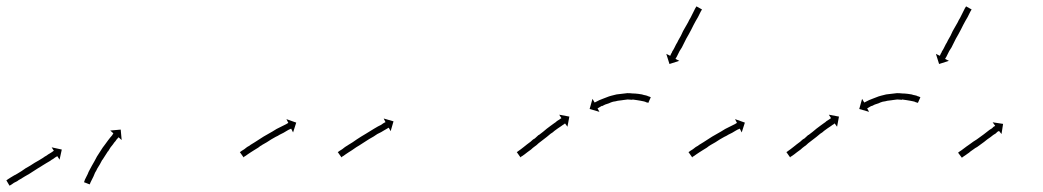

<svg xmlns="http://www.w3.org/2000/svg" viewBox="-24 -567 3292 606"><path d="M-2 1Q-1 0 2 -2Q6 -4 10 -7Q14 -9 20 -13Q25 -16 31 -19Q37 -23 44 -27Q50 -31 57 -36Q64 -40 71 -44Q78 -48 85 -53Q92 -57 99 -61Q105 -65 112 -69Q117 -73 123 -76Q128 -80 132 -82Q136 -85 140 -87Q142 -89 144 -90Q145 -91 146 -91L139 -102L171 -95L164 -63L157 -74Q156 -74 155 -73Q153 -72 150 -70Q147 -68 143 -65Q139 -63 134 -59Q128 -56 122 -52Q116 -48 109 -44Q103 -40 96 -36Q89 -31 82 -27Q75 -23 68 -18Q61 -14 54 -10Q48 -6 41 -2Q35 1 30 5Q25 8 20 10Q16 13 13 15Q9 17 8 18Q7 18 6 19L-4 2Q-3 1 -2 1ZM242 6Q242 6 242 6Q242 6 242 6Q242 6 242 6Q242 6 242 6Q243 3 244 0Q244 0 244 0Q244 0 244 0Q244 0 244 0Q244 0 244 0Q246 -4 248 -8Q248 -8 248 -8Q248 -8 248 -8Q248 -8 248 -8Q248 -8 248 -8Q250 -13 253 -18Q253 -18 253 -18Q253 -18 253 -18Q253 -18 253 -18Q253 -18 253 -18Q255 -24 259 -31Q259 -31 259 -31Q259 -31 259 -31Q259 -31 259 -31Q259 -31 259 -31Q262 -37 266 -44Q266 -44 266 -44Q266 -44 266 -44Q266 -44 266 -44Q266 -44 266 -44Q270 -51 274 -58Q274 -58 274 -58Q274 -58 274 -58Q274 -58 274 -58Q274 -58 274 -58Q278 -66 282 -73Q282 -73 282 -73Q282 -73 282 -73Q282 -73 282 -73Q282 -73 282 -73Q287 -80 291 -87Q291 -87 291 -87Q291 -87 291 -87Q291 -87 291 -87Q291 -87 291 -87Q296 -94 300 -101Q300 -101 300 -101Q300 -101 300 -101Q300 -101 300 -101Q300 -101 300 -101Q304 -107 309 -113Q309 -113 309 -113Q309 -113 309 -113Q309 -113 309 -113Q309 -113 309 -113Q313 -119 317 -124Q317 -124 317 -124Q317 -124 317 -124Q317 -124 317 -124Q317 -124 317 -124Q321 -129 324 -133Q324 -133 324 -133Q324 -133 324 -133Q324 -133 324 -133Q324 -133 324 -133Q327 -137 330 -140Q332 -143 333 -145Q334 -146 334 -146L324 -155L357 -158L360 -125L350 -134Q349 -133 349 -132Q347 -130 345 -128Q343 -125 340 -121Q340 -121 340 -121Q340 -121 340 -121Q340 -121 340 -121Q340 -121 340 -121Q336 -117 333 -112Q333 -112 333 -112Q333 -112 333 -112Q333 -112 333 -112Q333 -112 333 -112Q329 -107 325 -102Q325 -102 325 -102Q325 -102 325 -102Q325 -102 325 -102Q325 -102 325 -102Q321 -96 317 -89Q317 -89 317 -89Q317 -89 317 -89Q317 -89 317 -89.5Q317 -90 317 -90Q312 -83 308 -76Q308 -76 308 -76Q308 -76 308 -76Q308 -76 308 -76Q308 -76 308 -76Q304 -69 299 -62Q299 -62 299 -62Q299 -62 299 -62Q299 -62 299 -62.5Q299 -63 299 -63Q295 -55 291 -48Q291 -48 291 -48Q291 -48 291 -48Q291 -48 291 -48Q291 -48 291 -48Q287 -41 283 -35Q283 -35 283 -35Q283 -35 283 -35Q283 -35 283 -35Q283 -35 283 -35Q280 -28 276 -22Q276 -22 276 -22Q276 -22 276 -22Q276 -22 276 -22Q276 -22 276 -22Q273 -15 271 -10Q271 -10 271 -10Q271 -10 271 -10Q271 -10 271 -10Q271 -10 271 -10Q268 -4 266 0Q266 0 266 0Q266 0 266 0Q266 0 266 0Q266 0 266 0Q264 5 262 8Q262 8 262 8Q262 8 262 8Q262 8 262 8Q262 8 262 8Q261 11 260 13Q260 13 260 13Q260 13 260 13Q260 13 260 13Q260 13 260 13Q260 14 259 15L241 8Q241 7 242 6Z M735 -88Q737 -89 739 -91Q743 -94 747 -96Q751 -99 756 -103Q762 -106 767 -110Q774 -114 780 -118Q787 -123 794 -127Q801 -131 808 -136Q815 -140 822 -144Q829 -148 836 -152Q843 -156 849 -160Q856 -163 861 -166Q867 -169 871 -171Q876 -174 879 -175Q882 -177 884 -178Q885 -178 886 -179L880 -191L911 -180L901 -149L895 -161Q894 -161 893 -160Q891 -159 888 -158Q885 -156 881 -154Q876 -151 871 -148Q865 -145 859 -142Q853 -138 846 -135Q839 -131 832 -127Q825 -123 818 -118Q811 -114 804 -110Q797 -106 791 -101Q784 -97 778 -93Q773 -90 767 -86Q762 -83 758 -80Q754 -77 751 -75Q748 -73 746 -72Q745 -71 745 -70L733 -87Q734 -87 735 -88Z M1044 -88Q1046 -89 1048 -91Q1052 -94 1056 -96Q1060 -99 1065 -103Q1070 -106 1076 -110Q1082 -114 1089 -118Q1096 -123 1102 -127Q1109 -132 1116 -136Q1123 -140 1131 -145Q1137 -149 1144 -153Q1151 -157 1157 -161Q1163 -164 1169 -168Q1174 -171 1179 -173Q1183 -176 1186 -178Q1189 -179 1191 -181Q1192 -181 1193 -181L1187 -193L1218 -184L1209 -153L1203 -164Q1202 -164 1201 -163Q1199 -162 1196 -160Q1193 -158 1189 -156Q1184 -153 1179 -150Q1173 -147 1167 -144Q1161 -140 1155 -136Q1148 -132 1141 -128Q1134 -123 1127 -119Q1120 -115 1113 -110Q1106 -106 1100 -102Q1093 -97 1087 -93Q1082 -90 1076 -86Q1071 -83 1067 -80Q1063 -77 1060 -75Q1057 -73 1055 -72Q1054 -71 1054 -70L1042 -87Q1043 -87 1044 -88Z M1609 -88Q1611 -89 1613 -91Q1613 -91 1613 -91Q1613 -91 1613 -91Q1613 -91 1613 -91Q1613 -91 1613 -91Q1616 -93 1620 -96Q1620 -96 1620 -96Q1620 -96 1620 -96Q1620 -96 1620 -96Q1620 -96 1620 -96Q1624 -99 1629 -103Q1634 -107 1639 -111Q1645 -115 1651 -120Q1654 -123 1657 -125.5Q1660 -128 1664 -130Q1670 -136 1676 -141H1677Q1683 -146 1690 -151Q1696 -156 1702 -161Q1708 -165 1714 -170Q1720 -174 1725 -178Q1730 -181 1734 -185Q1738 -187 1742 -190Q1744 -192 1746 -193Q1747 -194 1748 -194L1741 -205L1773 -199L1767 -167L1759 -178Q1759 -177 1758 -176Q1756 -175 1753 -173Q1750 -171 1746 -168Q1742 -165 1737 -162Q1732 -158 1726 -154Q1721 -149 1714 -145Q1708 -140 1702 -135Q1696 -130 1689 -125Q1683 -120 1676 -115Q1673 -112 1670 -109.5Q1667 -107 1664 -105Q1657 -100 1652 -95Q1646 -91 1641 -87Q1636 -83 1632 -80Q1632 -80 1632 -80Q1632 -80 1632 -80Q1632 -80 1632 -80Q1632 -80 1632 -80Q1628 -77 1625 -75Q1625 -75 1625 -75Q1625 -75 1625 -75Q1625 -75 1625 -75Q1625 -75 1625 -75Q1622 -73 1620 -72Q1619 -71 1619 -70L1607 -87Q1608 -87 1609 -88ZM2021 -243Q2021 -243 2021 -243Q2021 -243 2021 -243Q2021 -243 2021 -243Q2021 -243 2021 -243Q2019 -243 2016 -244Q2016 -244 2016 -244Q2016 -244 2016 -244Q2016 -244 2016 -244Q2016 -244 2016 -244Q2013 -246 2008 -247Q2008 -247 2008 -247Q2008 -247 2008 -247Q2008 -247 2008 -247Q2008 -247 2008 -247Q2004 -248 1998 -249Q1998 -249 1998 -249Q1998 -249 1998 -249Q1998 -249 1998 -249Q1998 -249 1998 -249Q1992 -250 1986 -251Q1986 -251 1986 -251Q1986 -251 1986 -251Q1986 -251 1986 -251Q1986 -251 1986 -251Q1979 -252 1972 -253Q1972 -253 1972 -253Q1972 -253 1972 -253Q1972 -252 1972 -252Q1972 -252 1972 -252Q1964 -253 1957 -253Q1957 -253 1957 -253Q1957 -253 1957 -253Q1957 -253 1957 -253Q1957 -253 1957 -253Q1949 -252 1941 -251Q1941 -251 1941 -251Q1941 -251 1941 -251Q1941 -251 1941.5 -251Q1942 -251 1942 -251Q1934 -250 1926 -249Q1926 -249 1926 -249Q1926 -249 1926 -249Q1926 -249 1926 -249Q1926 -249 1926 -249Q1919 -247 1911 -246Q1911 -246 1911 -246Q1911 -246 1911 -246Q1911 -246 1911 -246Q1911 -246 1911 -246Q1904 -244 1898 -241Q1898 -241 1898 -241Q1898 -241 1898 -241Q1898 -241 1898 -241Q1898 -241 1898 -241Q1892 -239 1886 -237Q1886 -237 1886 -237Q1886 -237 1886 -237Q1886 -237 1886 -237Q1886 -237 1886 -237Q1881 -235 1876 -232Q1876 -232 1876 -232Q1876 -232 1876 -232Q1876 -232 1876 -232.5Q1876 -233 1876 -233Q1872 -231 1869 -229Q1869 -229 1869 -229Q1869 -229 1869 -229Q1869 -229 1869 -229Q1869 -229 1869 -229Q1866 -227 1864 -226Q1864 -226 1864 -226Q1864 -226 1864 -226Q1864 -226 1864 -226Q1864 -226 1864 -226Q1863 -226 1862 -225L1868 -214L1837 -223L1846 -255L1853 -243Q1853 -244 1854 -244Q1854 -244 1854 -244Q1854 -244 1854 -244Q1854 -244 1854 -244Q1854 -244 1854 -244Q1857 -245 1860 -247Q1860 -247 1860 -247Q1860 -247 1860 -247Q1860 -247 1860 -247Q1860 -247 1860 -247Q1863 -249 1868 -251Q1868 -251 1868 -251Q1868 -251 1868 -251Q1868 -251 1868 -251Q1868 -251 1868 -251Q1873 -253 1878 -255Q1878 -255 1878 -255Q1878 -255 1878 -255Q1878 -255 1878 -255Q1878 -255 1878 -255Q1885 -258 1891 -260Q1891 -260 1891 -260Q1891 -260 1891 -260Q1891 -260 1891 -260Q1891 -260 1891 -260Q1898 -263 1906 -265Q1906 -265 1906 -265Q1906 -265 1906 -265Q1906 -265 1906 -265Q1906 -265 1906 -265Q1914 -267 1922 -269Q1922 -269 1922 -269Q1922 -269 1922 -269Q1922 -269 1922 -269Q1922 -269 1922 -269Q1931 -270 1939 -271Q1939 -271 1939 -271Q1939 -271 1939 -271Q1939 -271 1939 -271Q1939 -271 1939 -271Q1948 -272 1956 -273Q1956 -273 1956 -273Q1956 -273 1956 -273Q1956 -273 1956 -273Q1956 -273 1956 -273Q1965 -273 1973 -272Q1973 -272 1973 -272Q1973 -272 1973 -272Q1973 -272 1973 -272Q1973 -272 1973 -272Q1981 -272 1988 -271Q1988 -271 1988 -271Q1988 -271 1988 -271Q1988 -271 1988.5 -271Q1989 -271 1989 -271Q1996 -270 2002 -269Q2002 -269 2002 -269Q2002 -269 2002 -269Q2002 -269 2002 -269Q2002 -269 2002 -269Q2008 -267 2014 -266Q2014 -266 2014 -266Q2014 -266 2014 -266Q2014 -266 2014 -266Q2014 -266 2014 -266Q2019 -265 2022 -263Q2022 -263 2022 -263Q2022 -263 2023 -263Q2023 -263 2023 -263Q2023 -263 2023 -263Q2026 -262 2028 -261Q2028 -261 2028 -261Q2028 -261 2028 -261Q2028 -261 2028 -261Q2028 -261 2028 -261Q2029 -261 2030 -260L2022 -242Q2021 -242 2021 -243ZM2191 -536Q2190 -534 2188 -531Q2186 -527 2184 -523Q2182 -518 2179 -513Q2176 -507 2172 -501Q2169 -495 2165 -488Q2162 -481 2158 -474Q2154 -467 2150 -459Q2146 -452 2142 -445Q2138 -437 2135 -431Q2131 -424 2128 -417Q2125 -412 2121 -406Q2118 -399 2116 -396Q2114 -391 2112 -388Q2111 -387 2110.5 -385.5Q2110 -384 2109 -383Q2109 -382 2108 -381L2120 -375L2089 -365L2079 -397L2091 -391Q2091 -391 2092 -392Q2094 -396 2094 -397Q2097 -401 2098 -405Q2101 -409 2104 -415Q2107 -421 2110 -427Q2114 -433 2117 -440Q2121 -447 2125 -454Q2129 -462 2132 -469Q2136 -476 2140 -483Q2144 -490 2148 -497Q2151 -504 2155 -510Q2158 -517 2161 -522Q2164 -528 2166 -532Q2169 -537 2170 -540Q2172 -543 2173 -545Q2173 -545 2173.5 -545.5Q2174 -546 2174 -547L2192 -537Q2191 -537 2191 -536Z M2151 -88Q2153 -89 2155 -91Q2159 -94 2163 -96Q2167 -99 2172 -103Q2178 -106 2183 -110Q2190 -114 2196 -118Q2203 -123 2210 -127Q2217 -131 2224 -136Q2231 -140 2238 -144Q2245 -148 2252 -152Q2259 -156 2265 -160Q2272 -163 2277 -166Q2283 -169 2287 -171Q2292 -174 2295 -175Q2298 -177 2300 -178Q2301 -178 2302 -179L2296 -191L2327 -180L2317 -149L2311 -161Q2310 -161 2309 -160Q2307 -159 2304 -158Q2301 -156 2297 -154Q2292 -151 2287 -148Q2281 -145 2275 -142Q2269 -138 2262 -135Q2255 -131 2248 -127Q2241 -123 2234 -118Q2227 -114 2220 -110Q2213 -106 2207 -101Q2200 -97 2194 -93Q2189 -90 2183 -86Q2178 -83 2174 -80Q2170 -77 2167 -75Q2164 -73 2162 -72Q2161 -71 2161 -70L2149 -87Q2150 -87 2151 -88Z M2460 -88Q2462 -89 2464 -91Q2464 -91 2464 -91Q2464 -91 2464 -91Q2464 -91 2464 -91Q2464 -91 2464 -91Q2467 -93 2471 -96Q2471 -96 2471 -96Q2471 -96 2471 -96Q2471 -96 2471 -96Q2471 -96 2471 -96Q2475 -99 2480 -103Q2485 -107 2490 -111Q2496 -115 2502 -120Q2505 -123 2508 -125.5Q2511 -128 2515 -130Q2521 -136 2527 -141H2528Q2534 -146 2541 -151Q2547 -156 2553 -161Q2559 -165 2565 -170Q2571 -174 2576 -178Q2581 -181 2585 -185Q2589 -187 2593 -190Q2595 -192 2597 -193Q2598 -194 2599 -194L2592 -205L2624 -199L2618 -167L2610 -178Q2610 -177 2609 -176Q2607 -175 2604 -173Q2601 -171 2597 -168Q2593 -165 2588 -162Q2583 -158 2577 -154Q2572 -149 2565 -145Q2559 -140 2553 -135Q2547 -130 2540 -125Q2534 -120 2527 -115Q2524 -112 2521 -109.5Q2518 -107 2515 -105Q2508 -100 2503 -95Q2497 -91 2492 -87Q2487 -83 2483 -80Q2483 -80 2483 -80Q2483 -80 2483 -80Q2483 -80 2483 -80Q2483 -80 2483 -80Q2479 -77 2476 -75Q2476 -75 2476 -75Q2476 -75 2476 -75Q2476 -75 2476 -75Q2476 -75 2476 -75Q2473 -73 2471 -72Q2470 -71 2470 -70L2458 -87Q2459 -87 2460 -88ZM2872 -243Q2872 -243 2872 -243Q2872 -243 2872 -243Q2872 -243 2872 -243Q2872 -243 2872 -243Q2870 -243 2867 -244Q2867 -244 2867 -244Q2867 -244 2867 -244Q2867 -244 2867 -244Q2867 -244 2867 -244Q2864 -246 2859 -247Q2859 -247 2859 -247Q2859 -247 2859 -247Q2859 -247 2859 -247Q2859 -247 2859 -247Q2855 -248 2849 -249Q2849 -249 2849 -249Q2849 -249 2849 -249Q2849 -249 2849 -249Q2849 -249 2849 -249Q2843 -250 2837 -251Q2837 -251 2837 -251Q2837 -251 2837 -251Q2837 -251 2837 -251Q2837 -251 2837 -251Q2830 -252 2823 -253Q2823 -253 2823 -253Q2823 -253 2823 -253Q2823 -252 2823 -252Q2823 -252 2823 -252Q2815 -253 2808 -253Q2808 -253 2808 -253Q2808 -253 2808 -253Q2808 -253 2808 -253Q2808 -253 2808 -253Q2800 -252 2792 -251Q2792 -251 2792 -251Q2792 -251 2792 -251Q2792 -251 2792.5 -251Q2793 -251 2793 -251Q2785 -250 2777 -249Q2777 -249 2777 -249Q2777 -249 2777 -249Q2777 -249 2777 -249Q2777 -249 2777 -249Q2770 -247 2762 -246Q2762 -246 2762 -246Q2762 -246 2762 -246Q2762 -246 2762 -246Q2762 -246 2762 -246Q2755 -244 2749 -241Q2749 -241 2749 -241Q2749 -241 2749 -241Q2749 -241 2749 -241Q2749 -241 2749 -241Q2743 -239 2737 -237Q2737 -237 2737 -237Q2737 -237 2737 -237Q2737 -237 2737 -237Q2737 -237 2737 -237Q2732 -235 2727 -232Q2727 -232 2727 -232Q2727 -232 2727 -232Q2727 -232 2727 -232.5Q2727 -233 2727 -233Q2723 -231 2720 -229Q2720 -229 2720 -229Q2720 -229 2720 -229Q2720 -229 2720 -229Q2720 -229 2720 -229Q2717 -227 2715 -226Q2715 -226 2715 -226Q2715 -226 2715 -226Q2715 -226 2715 -226Q2715 -226 2715 -226Q2714 -226 2713 -225L2719 -214L2688 -223L2697 -255L2704 -243Q2704 -244 2705 -244Q2705 -244 2705 -244Q2705 -244 2705 -244Q2705 -244 2705 -244Q2705 -244 2705 -244Q2708 -245 2711 -247Q2711 -247 2711 -247Q2711 -247 2711 -247Q2711 -247 2711 -247Q2711 -247 2711 -247Q2714 -249 2719 -251Q2719 -251 2719 -251Q2719 -251 2719 -251Q2719 -251 2719 -251Q2719 -251 2719 -251Q2724 -253 2729 -255Q2729 -255 2729 -255Q2729 -255 2729 -255Q2729 -255 2729 -255Q2729 -255 2729 -255Q2736 -258 2742 -260Q2742 -260 2742 -260Q2742 -260 2742 -260Q2742 -260 2742 -260Q2742 -260 2742 -260Q2749 -263 2757 -265Q2757 -265 2757 -265Q2757 -265 2757 -265Q2757 -265 2757 -265Q2757 -265 2757 -265Q2765 -267 2773 -269Q2773 -269 2773 -269Q2773 -269 2773 -269Q2773 -269 2773 -269Q2773 -269 2773 -269Q2782 -270 2790 -271Q2790 -271 2790 -271Q2790 -271 2790 -271Q2790 -271 2790 -271Q2790 -271 2790 -271Q2799 -272 2807 -273Q2807 -273 2807 -273Q2807 -273 2807 -273Q2807 -273 2807 -273Q2807 -273 2807 -273Q2816 -273 2824 -272Q2824 -272 2824 -272Q2824 -272 2824 -272Q2824 -272 2824 -272Q2824 -272 2824 -272Q2832 -272 2839 -271Q2839 -271 2839 -271Q2839 -271 2839 -271Q2839 -271 2839.5 -271Q2840 -271 2840 -271Q2847 -270 2853 -269Q2853 -269 2853 -269Q2853 -269 2853 -269Q2853 -269 2853 -269Q2853 -269 2853 -269Q2859 -267 2865 -266Q2865 -266 2865 -266Q2865 -266 2865 -266Q2865 -266 2865 -266Q2865 -266 2865 -266Q2870 -265 2873 -263Q2873 -263 2873 -263Q2873 -263 2874 -263Q2874 -263 2874 -263Q2874 -263 2874 -263Q2877 -262 2879 -261Q2879 -261 2879 -261Q2879 -261 2879 -261Q2879 -261 2879 -261Q2879 -261 2879 -261Q2880 -261 2881 -260L2873 -242Q2872 -242 2872 -243ZM3042 -536Q3041 -534 3039 -531Q3037 -527 3035 -523Q3033 -518 3030 -513Q3027 -507 3023 -501Q3020 -495 3016 -488Q3013 -481 3009 -474Q3005 -467 3001 -459Q2997 -452 2993 -445Q2989 -437 2986 -431Q2982 -424 2979 -417Q2976 -412 2972 -406Q2969 -399 2967 -396Q2965 -391 2963 -388Q2962 -387 2961.5 -385.5Q2961 -384 2960 -383Q2960 -382 2959 -381L2971 -375L2940 -365L2930 -397L2942 -391Q2942 -391 2943 -392Q2945 -396 2945 -397Q2948 -401 2949 -405Q2952 -409 2955 -415Q2958 -421 2961 -427Q2965 -433 2968 -440Q2972 -447 2976 -454Q2980 -462 2983 -469Q2987 -476 2991 -483Q2995 -490 2999 -497Q3002 -504 3006 -510Q3009 -517 3012 -522Q3015 -528 3017 -532Q3020 -537 3021 -540Q3023 -543 3024 -545Q3024 -545 3024.5 -545.5Q3025 -546 3025 -547L3043 -537Q3042 -537 3042 -536Z M3001 -86Q3003 -88 3005 -89Q3008 -91 3011 -93Q3015 -96 3019 -99Q3023 -102 3027 -105Q3032 -108 3037 -112Q3043 -116 3048 -120Q3054 -124 3059 -127Q3065 -131 3070 -135Q3075 -139 3081 -143Q3086 -147 3090 -150Q3095 -154 3099 -157Q3103 -160 3107 -162Q3110 -165 3112 -167Q3115 -168 3116 -169Q3117 -170 3117 -170L3109 -181L3142 -176L3137 -144L3129 -154Q3129 -154 3128 -153Q3127 -152 3124 -151Q3122 -149 3119 -146Q3115 -144 3111 -141Q3107 -138 3102 -134Q3097 -131 3092 -127Q3087 -123 3082 -119Q3076 -115 3071 -111Q3065 -107 3060 -103Q3054 -100 3049 -96Q3044 -92 3039 -89Q3035 -85 3030 -82Q3027 -80 3023 -77Q3019 -74 3017 -73Q3015 -71 3013 -70Q3012 -70 3012 -69L3000 -85Q3001 -86 3001 -86Z"/></svg>

Font: FRB American Cursive Just Arrows Light
Style: Italic
Weight: 300
Italic angle: -25°
Version: Version 2.0;Modular Font Editor K font №1